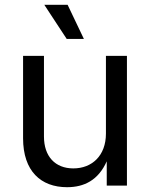

<svg xmlns="http://www.w3.org/2000/svg" viewBox="-20 -781 631 808"><path d="M262.2 6.8C334 6.8 393.6 -22.5 429.2 -102.1V0H514.2V-545.9H425.8V-218.8C425.8 -125.5 366.7 -72.3 288.6 -72.3C212.4 -72.3 165 -122.6 165 -206.5V-545.9H77.1V-199.2C77.1 -61 151.9 6.8 262.2 6.8ZM260.7 -617.2H333L264.6 -760.7H166.5Z"/></svg>

Font: Raveo
Style: Regular
Weight: 400
Designer: Jakub Foglar, Rasmus Andersson (Inter)
Foundry: Jakubfoglar.com
Version: Version 1.100;Glyphs 3.2.3 (3260)